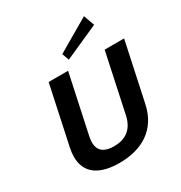

<svg xmlns="http://www.w3.org/2000/svg" viewBox="-207 -1047 1144 1212"><g transform="rotate(-30 365.0 -440.5)"><path d="M609.2 -819.2 580.8 -898.3 342.5 -759.2 360.8 -708.3ZM180 -650 89.2 -225C84.2 -201.7 81.7 -180 81.7 -160C81.7 -35.8 175 16.7 313.3 16.7C474.2 16.7 603.3 -54.2 639.2 -225L730 -650H588.3L497.5 -225C476.7 -125.8 413.3 -91.7 335.8 -91.7C270.8 -91.7 225.8 -115.8 225.8 -182.5C225.8 -195 227.5 -209.2 230.8 -225L321.7 -650Z"/></g></svg>

Font: BoonHome
Style: Bold Oblique
Weight: 700
Italic angle: -12°
Designer: Sungsit Sawaiwan
Foundry: Sungsit Sawaiwan
Version: Version 0.2